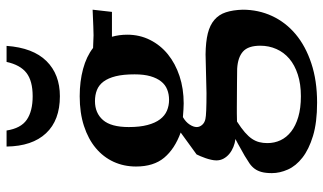

<svg xmlns="http://www.w3.org/2000/svg" viewBox="-224 -520 1004 596"><g transform="rotate(-90 278.0 -222.0)"><path d="M96.7 -113.8 164.6 -163.1Q113.8 -181.6 86.4 -214.4Q59.1 -247.1 59.1 -301.8Q59.1 -339.4 73.7 -371.3Q88.4 -403.3 116.5 -426.8Q144.5 -450.2 185.1 -463.4Q225.6 -476.6 277.3 -476.6Q323.2 -476.6 362.1 -466.1Q400.9 -455.6 427.2 -435.1Q456.1 -433.6 466.3 -433.6Q481 -433.6 545.9 -436.5L539.1 -376.5H461.9Q468.3 -354 468.3 -329.1Q468.3 -290.5 452.1 -258.3Q436 -226.1 407.5 -202.9Q378.9 -179.7 339.8 -166.7Q300.8 -153.8 254.9 -153.8Q247.1 -153.8 236.6 -154.5Q226.1 -155.3 212.4 -156.2Q197.3 -147.5 189.5 -135.5Q181.6 -123.5 181.6 -113.3Q181.6 -104.5 188.2 -96.7Q194.8 -88.9 206.5 -86.4Q220.7 -83 287.1 -83L407.2 -85.9Q446.3 -85.4 472.4 -78.9Q498.5 -72.3 514.6 -58.3Q530.8 -44.4 537.8 -22.9Q544.9 -1.5 545.9 29.3Q545.9 78.1 526.4 120.4Q506.8 162.6 470 193.6Q433.1 224.6 379.4 242.4Q325.7 260.3 257.3 260.3Q195.8 260.3 154.1 247.6Q112.3 234.9 86.7 214.8Q61 194.8 49.8 169.7Q38.6 144.5 38.6 120.1Q38.6 101.1 42 88.4Q45.4 75.7 52 66.7Q58.6 57.6 68.8 50.5Q79.1 43.5 92.3 35.6Q116.2 22 129.2 14.9Q142.1 7.8 144.5 6.8Q131.8 5.4 119.9 0.5Q107.9 -4.4 98.6 -12Q89.4 -19.5 83.7 -29.8Q78.1 -40 78.1 -52.2Q78.1 -59.6 80.1 -68.4Q82 -77.1 85 -85.7Q87.9 -94.2 91.1 -101.6Q94.2 -108.9 96.7 -113.8ZM181.6 -324.2Q181.6 -290 188 -266.1Q194.3 -242.2 205.6 -227.3Q216.8 -212.4 232.4 -205.8Q248 -199.2 266.1 -199.2Q283.7 -199.2 298.3 -205.1Q313 -210.9 323.2 -223.9Q333.5 -236.8 339.4 -257.1Q345.2 -277.3 345.2 -306.2Q345.2 -341.3 339.4 -364.7Q333.5 -388.2 322.8 -402.6Q312 -417 296.6 -423.1Q281.2 -429.2 262.2 -429.2Q225.1 -429.2 203.4 -404.3Q181.6 -379.4 181.6 -324.2ZM198.7 11.7Q178.2 24.9 165.3 36.1Q152.3 47.4 145 58.3Q137.7 69.3 134.8 80.8Q131.8 92.3 131.8 106Q131.8 127.9 140.6 146.7Q149.4 165.5 167.5 179.7Q185.5 193.8 212.9 201.9Q240.2 210 277.3 210Q315.4 210 344.7 200.4Q374 190.9 393.8 174.1Q413.6 157.2 423.8 134Q434.1 110.8 434.1 84Q434.1 46.4 416 30.3Q397.9 14.2 362.8 12.2Q350.1 11.7 320.3 11.7Q290.5 11.7 243.2 11.2Q234.9 11.2 223.6 11.2Q212.4 11.2 198.7 11.7ZM121.1 -703.6H170.9Q177.7 -659.2 204.3 -640.9Q231 -622.6 277.3 -622.6Q324.7 -622.6 349.6 -641.8Q374.5 -661.1 383.8 -703.6H433.6Q427.7 -621.6 386.5 -579.8Q345.2 -538.1 277.3 -538.1Q202.6 -538.1 162.4 -581.1Q122.1 -624 121.1 -703.6Z"/></g></svg>

Font: XB Kayhan
Style: Bold
Weight: 700
Designer: Behnam
Foundry: Irmug
Version: Version 7.300 2009